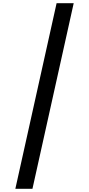

<svg xmlns="http://www.w3.org/2000/svg" viewBox="-20 -813 558 1201"><path d="M441 -793H334L76 368H183Z"/></svg>

Font: Noto Sans Kannada SemiCondensed SemiBold
Style: Regular
Weight: 600
Width: 4
Designer: Jelle Bosma - Monotype Design Team
Foundry: Monotype Imaging Inc.
Version: Version 2.005